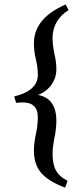

<svg xmlns="http://www.w3.org/2000/svg" viewBox="-20 -710 346 865"><path d="M275.9 -689.9 289.1 -664.6Q254.4 -643.1 235.6 -611.3Q216.8 -579.6 216.8 -539.6Q216.8 -506.8 225.1 -468.3Q233.9 -431.2 233.9 -397Q233.9 -360.4 212.4 -329.1Q190.9 -297.9 151.4 -282.2Q233.9 -267.1 233.9 -165.5Q233.9 -130.4 225.1 -87.9Q216.8 -44.9 216.8 -18.6Q216.8 29.3 231.4 56.6Q247.1 85.9 284.2 104.5L273.4 135.3Q233.9 120.6 207.3 103.8Q180.7 86.9 164.6 67.9Q132.8 29.3 132.8 -30.3Q132.8 -64.9 141.6 -105Q150.4 -146 150.4 -181.6Q150.4 -248.5 83 -248.5Q75.7 -248.5 67.6 -248Q59.6 -247.6 52.7 -246.6L43.9 -275.4Q150.4 -301.8 150.4 -372.1Q150.4 -407.2 141.6 -442.9Q132.8 -479 132.8 -514.6Q132.8 -627.9 275.9 -689.9Z"/></svg>

Font: Namdhinggo Medium
Style: Regular
Weight: 500
Designer: Victor Gaultney
Foundry: SIL International
Version: Version 3.001